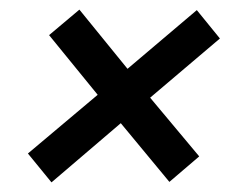

<svg xmlns="http://www.w3.org/2000/svg" viewBox="-20 -458 518 399"><path d="M87 -79 38 -139 183 -261 82 -385 145 -438 245 -315 389 -437 437 -378 292 -255 394 -133 332 -80 231 -202Z"/></svg>

Font: Archivo ExtraCondensed Medium
Style: Italic
Weight: 500
Width: 2
Italic angle: -10°
Designer: Hector Gatti
Foundry: Omnibus-Type
Version: Version 2.001